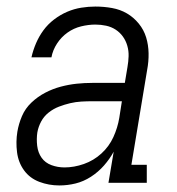

<svg xmlns="http://www.w3.org/2000/svg" viewBox="-20 -558 540 586"><path d="M161 8Q161 8 161 8Q161 8 161 8Q129 8 100 -3Q71 -14 53.5 -38Q36 -62 32 -93.5Q28 -125 33 -156Q37 -180 47 -203.5Q57 -227 76 -245Q95 -263 118 -275Q141 -287 165.5 -293.5Q190 -300 214 -302.5Q238 -305 262 -305H361L369 -353Q372 -370 372.5 -386.5Q373 -403 368.5 -418.5Q364 -434 355 -446.5Q346 -459 333 -467.5Q320 -476 304 -479.5Q288 -483 271 -483Q250 -483 227.5 -477.5Q205 -472 186 -458.5Q167 -445 154 -425Q141 -405 137 -383H76Q81 -405 90 -426Q99 -447 112.5 -465.5Q126 -484 145 -498.5Q164 -513 185 -522Q206 -531 228 -534.5Q250 -538 271 -538Q297 -538 322 -533.5Q347 -529 367.5 -517Q388 -505 403.5 -486Q419 -467 426 -444Q433 -421 433.5 -395.5Q434 -370 429 -344L381 -55H428V0H311L327 -95Q315 -73 297.5 -53Q280 -33 257.5 -18.5Q235 -4 210.5 2Q186 8 161 8ZM177 -47Q206 -47 236 -57.5Q266 -68 289.5 -89.5Q313 -111 326 -139.5Q339 -168 344 -198L352 -249H262Q245 -249 228 -248Q211 -247 194 -243Q177 -239 160 -232.5Q143 -226 128.5 -214.5Q114 -203 105.5 -187Q97 -171 94 -154Q91 -134 93.5 -113Q96 -92 107 -76.5Q118 -61 137 -54Q156 -47 177 -47Z"/></svg>

Font: Iosevka Curly Slab LtObl
Style: Regular
Weight: 300
Italic angle: -9°
Monospace: yes
Designer: Belleve Invis
Foundry: Belleve Invis
Version: Version 11.0.0; ttfautohint (v1.8.3)